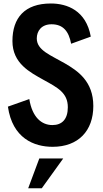

<svg xmlns="http://www.w3.org/2000/svg" viewBox="-20 -814 576 1078"><path d="M275.4 10.3C419.4 10.3 503.9 -79.1 503.9 -218.8C503.9 -357.4 417 -416 343.8 -458.5C265.6 -503.9 186.5 -531.2 186.5 -598.1C186.5 -639.6 212.4 -677.7 269.5 -677.7C334 -677.7 366.2 -638.7 379.4 -568.4L489.7 -608.4C463.4 -755.4 356.4 -794.4 265.6 -794.4C118.7 -794.4 49.8 -713.9 49.8 -583.5C49.8 -458 147.5 -408.7 225.1 -365.2C303.7 -321.8 360.8 -293 360.8 -211.9C360.8 -144.5 328.1 -111.8 274.4 -111.8C212.9 -111.8 161.1 -155.8 144.5 -257.8L24.4 -215.3C49.8 -37.6 170.9 10.3 275.4 10.3ZM138.2 243.2H214.4L335 75.7H200.7Z"/></svg>

Font: Decalotype SemiBold
Style: Regular
Weight: 600
Designer: Alfredo Marco Pradil
Foundry: Alfredo Marco Pradil
Version: Version 1.0